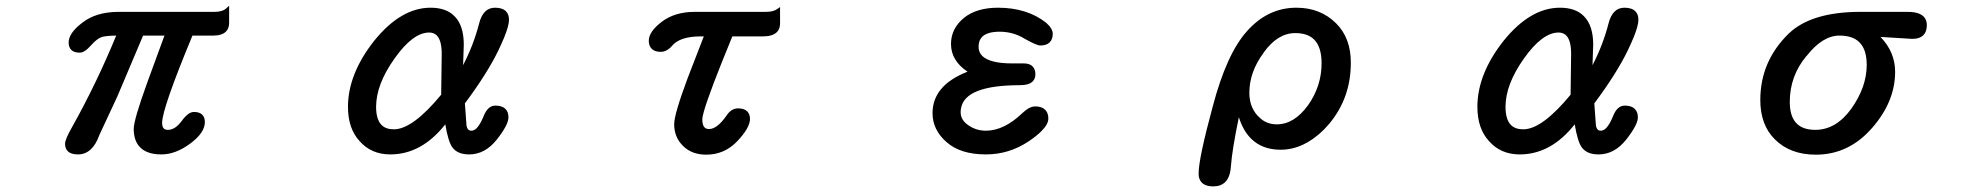

<svg xmlns="http://www.w3.org/2000/svg" viewBox="-20 -520 7040 680"><path d="M661.6 -394Q554.2 -135.3 554.2 -85Q554.2 -70.8 560.1 -64.9Q564.9 -60.1 575.2 -60.1Q599.6 -60.1 622.6 -90.3Q646.5 -123.5 666.5 -123.5Q686.5 -123.5 696 -114Q705.6 -104.5 705.6 -87.9Q705.6 -49.8 653.3 -11.2Q601.6 26.9 551.8 26.9Q501 26.9 476.6 2Q453.6 -20.5 453.6 -63.5Q453.6 -95.7 502.9 -231.4L562.5 -394H486.8L395.5 -178.2L332 -42Q307.6 26.9 255.9 26.9Q231.4 26.9 220.2 15.6Q210.4 5.9 210.4 -10.7Q210.4 -26.9 236.3 -71.8Q322.3 -225.6 391.6 -394Q358.4 -393.6 341.3 -389.2Q324.2 -383.8 303.7 -360.8Q279.8 -333.5 262.7 -333.5Q242.2 -333.5 232.7 -343Q223.1 -352.5 223.1 -369.1Q223.1 -403.3 272 -439.9Q319.3 -477.1 397.5 -478H740.2Q768.6 -478 782.2 -491.2L791.5 -499.5V-439.5Q791.5 -419.4 780.3 -408.2Q766.1 -394 735.4 -394Z M1500 -404.8Q1442.4 -404.8 1377.2 -312.7Q1312 -220.7 1312 -141.6Q1312 -96.7 1331.5 -77.1Q1346.7 -62 1375 -62Q1441.4 -62 1542.5 -184.6L1544.4 -329.1Q1544.4 -377 1526.9 -394.5Q1516.6 -404.8 1500 -404.8ZM1557.1 -79.6Q1473.1 26.9 1362.3 26.9Q1294.4 26.9 1252.9 -21Q1212.4 -65.4 1212.4 -141.6Q1212.4 -257.8 1305.2 -375.5Q1399.9 -492.7 1504.9 -492.7Q1560.1 -492.7 1589.4 -462.9Q1622.6 -430.2 1622.6 -361.3Q1620.6 -306.6 1620.1 -289.1Q1657.2 -360.4 1677.2 -438Q1684.1 -464.8 1698 -478.8Q1711.9 -492.7 1733.4 -492.7Q1759.3 -492.7 1772 -480Q1782.7 -469.2 1782.7 -450.2Q1782.7 -429.2 1765.6 -387.2Q1756.8 -366.2 1744.1 -339.4Q1704.1 -257.8 1626.5 -153.8L1632.3 -74.2Q1634.3 -65.4 1638.4 -61.3Q1642.6 -57.1 1649.4 -57.1Q1659.2 -57.1 1668.5 -66.4Q1680.7 -79.1 1692.4 -107.4Q1707 -146 1734.4 -146Q1758.3 -146 1770 -134.3Q1780.8 -123.5 1780.8 -104.5Q1780.8 -78.1 1739.7 -25.9Q1697.8 26.9 1641.6 26.9Q1600.6 26.9 1582.5 2.4Q1567.4 -17.6 1557.1 -79.6Z M2367.7 -80.1Q2367.7 -115.2 2415 -242.2L2472.7 -391.1H2458Q2387.2 -390.1 2360.4 -357.9Q2341.8 -336.4 2320.3 -336.4Q2292 -336.4 2282.2 -355.5Q2277.8 -363.8 2277.8 -376Q2277.8 -407.7 2323.7 -442.9Q2370.1 -478 2440.4 -478H2692.4Q2719.7 -478 2733.9 -488.8L2742.7 -495.1V-436.5Q2742.7 -417.5 2731.4 -406.2Q2716.3 -391.1 2681.6 -391.1H2573.7Q2491.2 -190.9 2472.7 -124.5Q2467.3 -105 2467.3 -97.7Q2467.3 -76.7 2475.6 -68.4Q2481 -63 2491.2 -63Q2519.5 -63 2552.2 -109.4Q2569.3 -136.2 2593.8 -136.2Q2615.7 -136.2 2626.5 -125.5Q2636.2 -115.7 2636.2 -98.6Q2636.2 -67.4 2590.8 -19.5Q2545.4 27.8 2481.4 27.8Q2430.2 27.8 2399.4 -2.9Q2367.7 -33.7 2367.7 -80.1Z M3406.7 -266.1Q3348.1 -305.2 3348.1 -364.3Q3348.1 -419.4 3395 -457.5Q3439.5 -492.7 3514.6 -492.7Q3617.2 -492.7 3685.1 -439.5Q3708.5 -418.5 3708.5 -400.4Q3708.5 -380.9 3697.5 -369.9Q3686.5 -358.9 3664.1 -358.9Q3659.7 -358.9 3654.8 -360.8Q3649.9 -362.8 3644.5 -364.7Q3632.8 -369.6 3608.9 -382.8L3608.4 -383.3Q3567.9 -407.7 3520.5 -407.7Q3476.6 -407.7 3458.5 -389.6Q3445.8 -377 3445.8 -354.5Q3445.8 -335 3458.7 -322Q3471.7 -309.1 3498.3 -302.2Q3524.9 -295.4 3565.4 -295.4H3605.5Q3633.3 -295.4 3642.6 -276.9Q3647 -268.6 3647 -256.8Q3647 -241.2 3637.2 -231.4Q3624 -218.3 3592.8 -218.3Q3398.4 -218.3 3383.8 -137.2Q3382.3 -130.4 3382.3 -123Q3382.3 -94.7 3409.2 -76.7Q3437 -57.1 3471.7 -57.1Q3536.1 -57.1 3601.6 -120.1Q3626 -143.1 3646.5 -143.1Q3669.9 -143.1 3681.6 -131.3Q3692.9 -120.1 3692.9 -100.1Q3692.9 -80.1 3668.5 -55.7Q3650.9 -38.1 3624 -20Q3554.2 26.9 3471.7 26.9Q3381.8 26.9 3332.5 -16.6Q3282.7 -60.1 3282.7 -119.1Q3282.7 -217.8 3406.7 -266.1Z M4660.6 -295.9Q4660.6 -353.5 4634.3 -379.9Q4611.3 -402.8 4567.4 -402.8Q4504.9 -402.8 4455.6 -334V-333.5Q4404.8 -265.6 4404.8 -191.4Q4404.8 -143.6 4432.6 -111.8Q4436.5 -107.4 4439.5 -105Q4464.4 -79.6 4502 -79.6Q4563.5 -79.6 4612.8 -147.5Q4660.6 -215.3 4660.6 -295.9ZM4225.1 94.7Q4225.1 41.5 4274.9 -142.1Q4324.2 -329.6 4396.5 -409.7Q4470.2 -492.7 4571.3 -492.7Q4656.7 -492.7 4712.4 -437Q4764.2 -385.3 4764.2 -297.9Q4764.2 -172.9 4687.5 -81.5Q4679.7 -72.3 4669.4 -61.5Q4597.2 10.3 4515.6 10.3Q4450.2 10.3 4410.6 -29.3Q4382.3 -57.6 4367.7 -105Q4343.8 9.3 4339.4 69.8Q4335.9 123.5 4301.3 136.2Q4290.5 140.1 4277.3 140.1Q4231.4 140.1 4225.6 104Q4225.1 99.6 4225.1 94.7Z M5500 -404.8Q5442.4 -404.8 5377.2 -312.7Q5312 -220.7 5312 -141.6Q5312 -96.7 5331.5 -77.1Q5346.7 -62 5375 -62Q5441.4 -62 5542.5 -184.6L5544.4 -329.1Q5544.4 -377 5526.9 -394.5Q5516.6 -404.8 5500 -404.8ZM5557.1 -79.6Q5473.1 26.9 5362.3 26.9Q5294.4 26.9 5252.9 -21Q5212.4 -65.4 5212.4 -141.6Q5212.4 -257.8 5305.2 -375.5Q5399.9 -492.7 5504.9 -492.7Q5560.1 -492.7 5589.4 -462.9Q5622.6 -430.2 5622.6 -361.3Q5620.6 -306.6 5620.1 -289.1Q5657.2 -360.4 5677.2 -438Q5684.1 -464.8 5698 -478.8Q5711.9 -492.7 5733.4 -492.7Q5759.3 -492.7 5772 -480Q5782.7 -469.2 5782.7 -450.2Q5782.7 -429.2 5765.6 -387.2Q5756.8 -366.2 5744.1 -339.4Q5704.1 -257.8 5626.5 -153.8L5632.3 -74.2Q5634.3 -65.4 5638.4 -61.3Q5642.6 -57.1 5649.4 -57.1Q5659.2 -57.1 5668.5 -66.4Q5680.7 -79.1 5692.4 -107.4Q5707 -146 5734.4 -146Q5758.3 -146 5770 -134.3Q5780.8 -123.5 5780.8 -104.5Q5780.8 -78.1 5739.7 -25.9Q5697.8 26.9 5641.6 26.9Q5600.6 26.9 5582.5 2.4Q5567.4 -17.6 5557.1 -79.6Z M6591.3 -290Q6591.3 -344.7 6565.4 -370.1Q6542 -394 6494.6 -394Q6435.1 -394 6378.4 -321.8H6377.9Q6318.8 -251 6318.8 -159.2Q6318.8 -106.9 6343.3 -82.5Q6365.7 -60.1 6409.2 -60.1Q6482.4 -60.1 6536.6 -134.8Q6591.3 -211.9 6591.3 -290ZM6214.4 -166Q6214.4 -303.2 6315.4 -401.4Q6394.5 -477.1 6565.4 -478H6736.3Q6790 -478 6801.3 -448.2Q6804.2 -440.9 6804.2 -431.6Q6804.2 -395 6774.9 -385.3Q6765.6 -382.3 6752.9 -382.3L6640.1 -389.2Q6691.9 -335.4 6691.9 -265.6Q6691.9 -160.2 6610.4 -66.9Q6527.8 27.8 6411.1 27.8Q6319.8 27.8 6265.6 -26.9Q6214.4 -77.6 6214.4 -166Z"/></svg>

Font: YuPearl-Medium
Style: Medium
Weight: 500
Designer: Max Yao
Foundry: Max-Everyday
Version: Version 1.011; ttfautohint (v1.8.3)